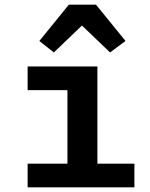

<svg xmlns="http://www.w3.org/2000/svg" viewBox="-20 -800 640 820"><path d="M390 -780 516 -625 450 -576 330 -691 210 -576 148 -625 274 -780ZM98 -101H268V-415H98V-516H396V-101H554V0H98Z"/></svg>

Font: IBM Plex Mono SmBld
Style: Regular
Weight: 600
Monospace: yes
Designer: Mike Abbink, Paul van der Laan, Pieter van Rosmalen
Foundry: Bold Monday
Version: Version 2.3